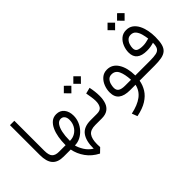

<svg xmlns="http://www.w3.org/2000/svg" viewBox="-82 -1281 2120 2120"><g transform="rotate(-45 977.5 -221.5)"><path d="M78.1 -665H146.5V-198.2Q146.5 -127.4 172.4 -100.8Q198.2 -74.2 251.5 -74.2H268.1V0H251.5Q162.1 0 120.1 -48.3Q78.1 -96.7 78.1 -198.2Z M248.5 0V-74.2H356.4V-86.4Q356.4 -140.1 365.5 -193.8Q374.5 -247.6 394.5 -292Q414.6 -336.4 446.5 -363.3Q478.5 -390.1 524.4 -390.1Q583.5 -390.1 616.7 -348.6Q649.9 -307.1 649.9 -240.7Q649.9 -194.3 632.1 -151.1Q614.3 -107.9 583 -73.7Q551.8 -39.6 511.7 -19.5Q471.7 0.5 426.8 0.5Q436 42 466.6 91.3Q497.1 140.6 548.3 172.4Q546.9 52.7 593 -10.7Q639.2 -74.2 746.6 -74.2H766.1V0H745.6Q669.4 0 639.4 40.5Q609.4 81.1 609.4 164.1Q609.4 173.8 610.1 186.5Q610.8 199.2 611.3 210.4L559.6 260.3Q475.6 217.3 426.3 147.9Q377 78.6 362.3 0ZM523.4 -318.8Q490.7 -318.8 468.5 -287.6Q446.3 -256.3 435.1 -203.6Q423.8 -150.9 423.8 -86.9V-73.7Q470.2 -73.7 506.6 -95.9Q543 -118.2 564 -156.2Q585 -194.3 585 -240.7Q585 -276.9 568.6 -297.9Q552.2 -318.8 523.4 -318.8Z M954.6 -551.8 1013.7 -493.2 954.6 -433.6 896 -493.2ZM806.2 -551.8 865.2 -493.2 806.2 -433.6 747.6 -493.2ZM746.6 -74.2H846.7Q898.9 -74.2 918.2 -104Q937.5 -133.8 937.5 -181.6Q937.5 -211.4 932.1 -246.8Q926.8 -282.2 920.4 -316.9L991.2 -335Q1007.3 -258.8 1007.3 -193.8Q1007.3 -136.7 991.9 -93Q976.6 -49.3 941.4 -24.7Q906.2 0 847.7 0H746.6Z M1268.6 -342.3Q1350.6 -342.3 1397 -269Q1443.4 -195.8 1444.8 -74.2H1510.7V0H1438Q1427.2 60.5 1395.3 112.3Q1363.3 164.1 1302.5 202.4Q1241.7 240.7 1144 260.3L1119.6 196.3Q1229 173.3 1293 125.7Q1356.9 78.1 1374 0H1289.6Q1201.2 0 1156.5 -34.4Q1111.8 -68.8 1111.8 -142.6Q1111.8 -189.9 1129.9 -235.8Q1147.9 -281.7 1183.1 -312Q1218.3 -342.3 1268.6 -342.3ZM1284.7 -74.2H1377.9Q1373 -164.1 1348.6 -216.6Q1324.2 -269 1267.6 -269Q1234.4 -269 1215.1 -248.5Q1195.8 -228 1187.7 -199.2Q1179.7 -170.4 1179.7 -145.5Q1179.7 -106.9 1205.8 -90.6Q1231.9 -74.2 1284.7 -74.2Z M1788.6 -703.1 1847.7 -644.5 1788.6 -585 1730 -644.5ZM1640.1 -703.1 1699.2 -644.5 1640.1 -585 1581.5 -644.5ZM1676.8 -74.2Q1735.4 -74.2 1770.8 -81.8Q1806.2 -89.4 1822 -114.3Q1837.9 -139.2 1837.9 -191.9Q1812.5 -184.1 1786.6 -179.7Q1760.7 -175.3 1730 -175.3Q1570.8 -175.3 1570.8 -305.2Q1570.8 -351.6 1588.9 -396.7Q1606.9 -441.9 1641.8 -471.4Q1676.8 -501 1727.1 -501Q1774.4 -501 1807.9 -476.6Q1841.3 -452.1 1862.3 -411.1Q1883.3 -370.1 1893.1 -320.1Q1902.8 -270 1902.8 -218.8Q1902.8 -148.9 1890.9 -105.7Q1878.9 -62.5 1851.8 -39.6Q1824.7 -16.6 1780.3 -8.3Q1735.8 0 1670.9 0H1491.2V-74.2ZM1736.8 -245.1Q1761.2 -245.1 1785.4 -250Q1809.6 -254.9 1833.5 -261.7Q1829.1 -298.3 1818.6 -336.9Q1808.1 -375.5 1786.4 -402.1Q1764.6 -428.7 1726.1 -428.7Q1694.3 -428.7 1674.3 -409.2Q1654.3 -389.6 1645.3 -361.8Q1636.2 -334 1636.2 -308.1Q1636.2 -270 1663.1 -257.6Q1689.9 -245.1 1736.8 -245.1Z"/></g></svg>

Font: Vazirmatn UI NL Light
Style: Regular
Weight: 300
Designer: Saber Rastikerdar
Foundry: Saber Rastikerdar
Version: Version 33.003